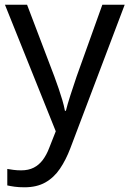

<svg xmlns="http://www.w3.org/2000/svg" viewBox="-20 -556 550 816"><path d="M1 -536H95L211 -231Q221 -204 229.5 -179Q238 -154 245 -130.5Q252 -107 256 -85H260Q266 -110 279 -150.5Q292 -191 306 -232L415 -536H510L279 74Q260 124 234.5 161.5Q209 199 172.5 219.5Q136 240 84 240Q60 240 42 237.5Q24 235 11 232V162Q22 164 37.5 166Q53 168 70 168Q101 168 123.5 156.5Q146 145 162 123.5Q178 102 189 73L217 2Z"/></svg>

Font: lkorean15
Style: Book
Weight: 400
Designer: Jelle Bosma - Monotype Design Team
Foundry: Monotype Imaging Inc.
Version: Version 2.003